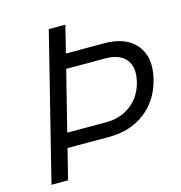

<svg xmlns="http://www.w3.org/2000/svg" viewBox="-101 -767 811 858"><g transform="rotate(-15 304.0 -337.5)"><path d="M32.5 0 200.8 -675H277.5L246.7 -550H422.5Q525 -550 572.1 -491.7Q619.2 -433.3 595 -336.7Q571.7 -244.2 503.3 -192.1Q435 -140 336.7 -140H144.2L109.2 0ZM160.8 -206.7H341.7Q408.3 -206.7 456.2 -243.8Q504.2 -280.8 520 -345Q535.8 -409.2 506.7 -446.2Q477.5 -483.3 410.8 -483.3H230Z"/></g></svg>

Font: Funnel Sans Light Light
Style: Italic
Weight: 300
Italic angle: -14.036°
Version: Version 1.000